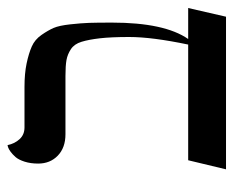

<svg xmlns="http://www.w3.org/2000/svg" viewBox="-75 -543 618 508"><g transform="rotate(-90 234.0 -289.0)"><path d="M257.8 -533.2Q293.5 -533.2 320.1 -527.6Q346.7 -522 365 -513.9Q383.3 -505.9 395.5 -488.3Q407.7 -470.7 414.1 -456.1Q420.4 -441.4 423.6 -412.1Q426.8 -382.8 427.5 -362.1Q428.2 -341.3 428.2 -301.8Q428.2 -162.6 384.8 -100.1H466.8L443.8 0H40L64 -100.1H370.1Q390.1 -195.8 390.1 -255.9Q390.1 -303.7 386.7 -333.5Q383.3 -363.3 377.4 -382.3Q371.6 -401.4 357.9 -410.4Q344.2 -419.4 329.1 -422.1Q314 -424.8 287.1 -424.8H132.8Q97.2 -424.8 76.2 -445.1Q55.2 -465.3 55.2 -497.1Q55.2 -517.1 60.3 -533Q65.4 -548.8 72.5 -556.9Q79.6 -564.9 86.7 -570.1Q93.8 -575.2 98.6 -576.7L104 -578.1Q107.9 -559.1 119.9 -546.1Q131.8 -533.2 150.9 -533.2Z"/></g></svg>

Font: Linear Smooth
Style: Regular
Weight: 400
Designer: Philipp H. Poll, Flanker
Foundry: Philipp H. Poll, reworked by Flanker
Version: Version 1.061 | FøM Fix